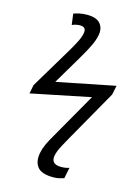

<svg xmlns="http://www.w3.org/2000/svg" viewBox="-145 -844 846 1164"><g transform="rotate(15 278.0 -262.5)"><path d="M308 240Q233 240 207.5 205.5Q182 171 194 115Q200 86 213.5 57.5Q227 29 249 -8L410 -290L38 -214L49 -269L204 -528Q225 -563 241 -594.5Q257 -626 261 -649Q271 -692 227 -692Q205 -692 178 -681L169 -750Q183 -755 204 -760Q225 -765 253 -765Q313 -765 337 -735.5Q361 -706 351 -660Q345 -630 327.5 -593.5Q310 -557 281 -508L171 -322L536 -395L524 -337L339 -11Q320 23 309 43.5Q298 64 292.5 78Q287 92 283 108Q271 167 338 167Q355 167 368.5 164.5Q382 162 389 159L375 228Q360 233 344 236.5Q328 240 308 240Z"/></g></svg>

Font: Noto Sans
Style: Italic
Weight: 400
Italic angle: -12°
Designer: Monotype Design Team
Foundry: Monotype Imaging Inc.
Version: Version 2.013; ttfautohint (v1.8.4.7-5d5b)